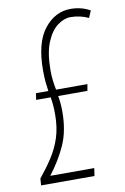

<svg xmlns="http://www.w3.org/2000/svg" viewBox="-82 -759 525 808"><g transform="rotate(-10 180.5 -355.0)"><path d="M27 0 29 -29Q60 -67 84.5 -104.5Q109 -142 123 -185.5Q137 -229 137 -285Q137 -306 135.5 -324Q134 -342 131 -358H69L73 -386H126Q123 -405 121 -426Q119 -447 119 -475Q119 -593 165 -651.5Q211 -710 278 -710Q323 -710 361 -689L348 -659Q312 -676 271 -676Q244 -676 216 -655.5Q188 -635 169 -589.5Q150 -544 150 -468Q150 -446 152.5 -426Q155 -406 159 -386H293L288 -358H163Q166 -342 167.5 -325.5Q169 -309 169 -291Q169 -209 142.5 -149.5Q116 -90 72 -33H260L255 0Z"/></g></svg>

Font: Georama Condensed ExtraLight
Style: Italic
Weight: 200
Width: 3
Italic angle: -9°
Designer: Jean-Baptiste Levee
Foundry: Production Type
Version: Version 1.000